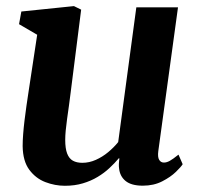

<svg xmlns="http://www.w3.org/2000/svg" viewBox="-20 -587 643 617"><path d="M188.4 10Q156.7 10 125.8 -1.8Q94.9 -13.6 74.2 -41.4Q53.5 -69.2 52.8 -117.3Q52.8 -134.8 54.4 -155.7Q56 -176.7 58.8 -199.8Q61.7 -223 65 -246.8Q68.4 -270.6 71.9 -293.2L99.5 -475.3L41.2 -509.3L48.6 -550L217.6 -567.4L240.8 -556L207 -289.2Q204.5 -267.7 201.4 -246.2Q198.3 -224.8 195.6 -204.9Q192.9 -185 191.2 -167.9Q189.6 -150.7 189.6 -137.4Q189.6 -109.7 195.8 -93.6Q202 -77.4 214.2 -70.6Q226.4 -63.8 244.6 -63.8Q266.7 -63.8 288 -73.3Q309.3 -82.8 327.7 -98.1Q346.1 -113.4 359.8 -130.4L418.1 -563.4H552L488.7 -101.4Q486.2 -82.1 491.5 -73.4Q496.7 -64.6 506.7 -64.6Q515.6 -64.6 525.4 -70Q535.2 -75.3 553.6 -90.1L567 -59.3Q562.3 -51.3 545.4 -34.8Q528.4 -18.2 501.3 -4.3Q474.1 9.7 438.8 9.7Q402.2 9.7 383.6 -5.4Q365.1 -20.6 362.6 -46.3Q362.2 -48.9 362 -52.5Q361.8 -56.2 362 -60.4Q362.2 -64.7 362.7 -69.2Q363.2 -73.7 363.7 -77.6L362 -78.6Q348.7 -62.7 331.8 -47Q315 -31.2 293.6 -18.4Q272.3 -5.5 246.2 2.2Q220.2 10 188.4 10Z"/></svg>

Font: Merriweather Light
Style: Italic
Weight: 300
Italic angle: -7.8°
Designer: Eben Sorkin
Foundry: Eben Sorkin
Version: Version 2.101